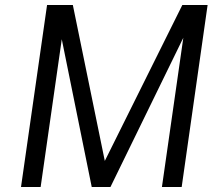

<svg xmlns="http://www.w3.org/2000/svg" viewBox="-20 -743 880 763"><path d="M63.5 0 167 -723H269.5L396.5 -103.5L704.5 -723H805L702 0H623.5L708.5 -593L419 0H344.5L225.5 -587L141.5 0Z"/></svg>

Font: Public Sans Thin Light
Style: Italic
Weight: 300
Italic angle: -8°
Version: Version 2.001